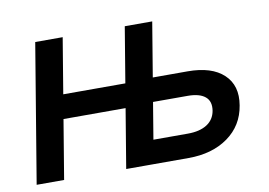

<svg xmlns="http://www.w3.org/2000/svg" viewBox="-63 -633 1022 730"><g transform="rotate(-10 448.0 -268.0)"><path d="M451.7 0 467.3 -91.8H623.5Q669.4 -91.8 697.3 -109.6Q725.1 -127.4 731 -161.1Q736.8 -197.3 714.8 -215.3Q692.9 -233.4 647.5 -233.4H483.4L498.5 -325.2H663.6Q756.3 -325.2 802.5 -281.7Q848.6 -238.3 835.9 -163.6Q823.7 -87.4 762.7 -43.7Q701.7 0 609.9 0ZM23.4 0 112.3 -535.6H218.3L129.4 0ZM140.1 -228.5 155.3 -321.3H448.7L433.6 -228.5ZM369.1 0 458 -535.6H564L475.1 0Z"/></g></svg>

Font: Inter 20pt Medium
Style: Italic
Weight: 500
Italic angle: -9.3988°
Version: Version 4.001;git-66647c0bb